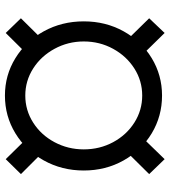

<svg xmlns="http://www.w3.org/2000/svg" viewBox="22 -658 645 728"><g transform="rotate(90 344.0 -293.5)"><path d="M60.5 -289.1Q60.5 -372.1 98.1 -439.9Q135.7 -507.8 200.2 -546.9Q264.6 -585.9 341.8 -585.9Q419.9 -585.9 484.9 -546.9Q549.8 -507.8 587.9 -439.9Q626 -372.1 626 -289.1Q626 -206.1 587.9 -137.7Q549.8 -69.3 484.9 -29.8Q419.9 9.8 341.8 9.8Q264.6 9.8 200.2 -29.8Q135.7 -69.3 98.1 -137.7Q60.5 -206.1 60.5 -289.1ZM545.9 -289.1Q545.9 -349.6 518.6 -400.4Q491.2 -451.2 444.3 -481Q397.5 -510.7 341.8 -510.7Q286.1 -510.7 239.3 -481Q192.4 -451.2 164.6 -400.4Q136.7 -349.6 136.7 -289.1Q136.7 -229.5 164.6 -178.2Q192.4 -127 239.3 -97.2Q286.1 -67.4 341.8 -67.4Q397.5 -67.4 444.3 -97.2Q491.2 -127 518.6 -178.2Q545.9 -229.5 545.9 -289.1ZM487.3 -497.1 583 -595.7 639.6 -537.1 543 -439.5ZM487.3 -90.8 543 -147.5 639.6 -50.8 583 6.8ZM48.8 -50.8 144.5 -147.5 201.2 -90.8 104.5 6.8ZM48.8 -537.1 104.5 -595.7 201.2 -497.1 144.5 -439.5Z"/></g></svg>

Font: Pretendard JP Variable
Style: Regular
Weight: 400
Designer: Base glyphs from Inter by Rasmus Andersson; Hangul glyphs from Noto Sans CJK(Source Han Sans) by Jang Soo-young and Kang
Foundry: Kil Hyung-jin
Version: Version 1.307;Glyphs 3.2 (3192)